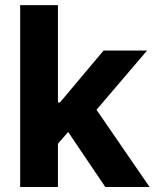

<svg xmlns="http://www.w3.org/2000/svg" viewBox="-20 -748 621 768"><path d="M197.5 -157V-338.5H220.1L394.5 -545.9H568.4L333.8 -271.1H297.3ZM60.7 0V-727.5H211.7V0ZM401.2 0 241 -237.3 341.6 -344.5 578.3 0Z"/></svg>

Font: GitLab Sans
Style: Regular
Weight: 400
Designer: Rasmus Andersson
Foundry: Modifications by GitLab B.V., manufactured by rsms
Version: Version 4.000;git-c8fb6b7